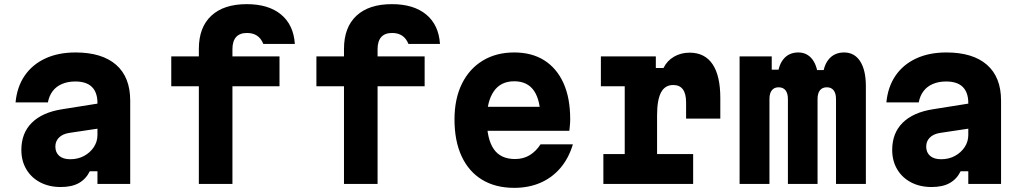

<svg xmlns="http://www.w3.org/2000/svg" viewBox="-20 -887 4940 926"><path d="M461 -389V-268L314 -246Q282 -241 264.5 -223.5Q247 -206 247 -180Q247 -152 265.5 -135.5Q284 -119 319 -119Q356 -119 385.5 -135Q415 -151 432.5 -177.5Q450 -204 450 -236V-390Q450 -441 423.5 -467.5Q397 -494 343 -494Q307 -494 279 -482Q251 -470 234 -447.5Q217 -425 211 -393H55Q62 -468 99 -522Q136 -576 198.5 -605Q261 -634 344 -634Q472 -634 540 -574.5Q608 -515 608 -402V0H450V-61H413Q395 -24 361 -4.5Q327 15 273 15Q217 15 174 -7.5Q131 -30 107 -70.5Q83 -111 83 -164Q83 -245 133.5 -295Q184 -345 279 -360Z M1101 0H939V-471H806V-615H939V-651Q939 -755 999 -811Q1059 -867 1170 -867Q1275 -867 1335.5 -817Q1396 -767 1402 -675H1250Q1239 -702 1219.5 -715Q1200 -728 1171 -728Q1136 -728 1118.5 -708Q1101 -688 1101 -650V-615H1328V-471H1101Z M1801 0H1639V-471H1506V-615H1639V-651Q1639 -755 1699 -811Q1759 -867 1870 -867Q1975 -867 2035.5 -817Q2096 -767 2102 -675H1950Q1939 -702 1919.5 -715Q1900 -728 1871 -728Q1836 -728 1818.5 -708Q1801 -688 1801 -650V-615H2028V-471H1801Z M2299 -372H2640L2587 -312Q2587 -403 2555.5 -449Q2524 -495 2460 -495Q2395 -495 2361.5 -446.5Q2328 -398 2328 -311Q2328 -217 2361 -168.5Q2394 -120 2464 -120Q2504 -120 2534.5 -138.5Q2565 -157 2587 -191H2743Q2723 -124 2683 -77Q2643 -30 2586.5 -5.5Q2530 19 2460 19Q2370 19 2305.5 -20Q2241 -59 2206.5 -133Q2172 -207 2172 -311Q2172 -410 2207.5 -482.5Q2243 -555 2308 -594.5Q2373 -634 2460 -634Q2545 -634 2605 -596Q2665 -558 2697.5 -486.5Q2730 -415 2730 -312Q2730 -296 2728.5 -282Q2727 -268 2726 -256H2299Z M2878 -615H3143V-559H3180Q3197 -594 3230.5 -613.5Q3264 -633 3306 -633Q3379 -633 3416.5 -577.5Q3454 -522 3454 -414V-315H3289V-393Q3289 -477 3227 -477Q3187 -477 3168 -441Q3149 -405 3149 -331V-144H3323V0H2890V-144H2993V-471H2878Z M3547 -615H3702V-551H3793L3729 -504Q3731 -567 3757.5 -600.5Q3784 -634 3830 -634Q3873 -634 3898.5 -600Q3924 -566 3927 -501L3872 -549H4012L3947 -504Q3949 -567 3976.5 -600.5Q4004 -634 4051 -634Q4101 -634 4128.5 -591.5Q4156 -549 4156 -471V0H4012V-409Q4012 -437 4000.5 -451.5Q3989 -466 3968 -466Q3946 -466 3934.5 -451.5Q3923 -437 3923 -409V0H3780V-409Q3780 -437 3768.5 -451.5Q3757 -466 3735 -466Q3714 -466 3702.5 -451.5Q3691 -437 3691 -409V0H3547Z M4661 -389V-268L4514 -246Q4482 -241 4464.5 -223.5Q4447 -206 4447 -180Q4447 -152 4465.5 -135.5Q4484 -119 4519 -119Q4556 -119 4585.5 -135Q4615 -151 4632.5 -177.5Q4650 -204 4650 -236V-390Q4650 -441 4623.5 -467.5Q4597 -494 4543 -494Q4507 -494 4479 -482Q4451 -470 4434 -447.5Q4417 -425 4411 -393H4255Q4262 -468 4299 -522Q4336 -576 4398.5 -605Q4461 -634 4544 -634Q4672 -634 4740 -574.5Q4808 -515 4808 -402V0H4650V-61H4613Q4595 -24 4561 -4.5Q4527 15 4473 15Q4417 15 4374 -7.5Q4331 -30 4307 -70.5Q4283 -111 4283 -164Q4283 -245 4333.5 -295Q4384 -345 4479 -360Z"/></svg>

Font: Martian Mono
Style: Bold
Weight: 700
Designer: Roman Shamin
Foundry: Evil Martians
Version: Version 1.000